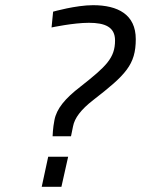

<svg xmlns="http://www.w3.org/2000/svg" viewBox="-20 -722 544 741"><path d="M217 -1 243 -117H166L141 -1ZM504 -571C504 -666 435 -702 339 -702C273 -702 185 -677 185 -677L179 -616C179 -616 263 -634 323 -634C385 -634 424 -618 424 -566C424 -498 390 -466 291 -388C231 -342 198 -302 190 -258C184 -229 183 -196 183 -196H254L262 -235C268 -266 292 -299 340 -336C465 -433 504 -472 504 -571Z"/></svg>

Font: RazerF5
Style: Italic
Weight: 400
Foundry: Razer Inc.
Version: Version 2